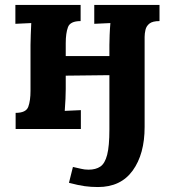

<svg xmlns="http://www.w3.org/2000/svg" viewBox="-20 -520 704 774"><path d="M43 0V-65Q85 -65 94 -89.5Q103 -114 103 -154V-339Q103 -353 104 -379Q105 -405 106 -427L42 -424V-500H305V-435Q263 -435 254 -410.5Q245 -386 245 -346V-294H421V-339Q421 -353 422 -379Q423 -405 425 -427L360 -424V-500H623V-435Q595 -435 582.5 -425Q570 -415 566.5 -400Q563 -385 563 -371V-8Q563 101 515 167.5Q467 234 375 234Q347 234 321.5 230.5Q296 227 258 217L274 153Q293 157 307 160.5Q321 164 337 164Q366 164 384.5 151.5Q403 139 412 104Q421 69 421 2V-217L245 -215V-161Q245 -147 244 -121.5Q243 -96 241 -73L306 -76V0Z"/></svg>

Font: Lora
Style: Bold
Weight: 700
Designer: Olga Karpushina, Alexei Vanyashin (Cyrillic)
Foundry: Cyreal
Version: Version 3.006; ttfautohint (v1.8.4.7-5d5b);gftools[0.9.30]